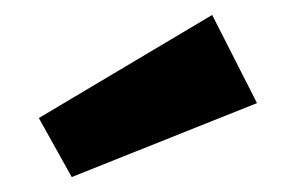

<svg xmlns="http://www.w3.org/2000/svg" viewBox="-20 -913 396 257"><path d="M264 -893 32 -755 76 -676 324 -775Z"/></svg>

Font: Glow Sans TC Normal
Style: Bold
Weight: 700
Designer: Ryoko NISHIZUKA (kana, bopomofo & ideographs); Paul D. Hunt (Latin, Greek & Cyrillic); Sandoll Communications, Soo-young
Version: Version 0.93